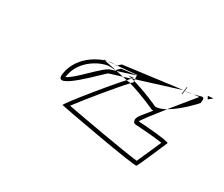

<svg xmlns="http://www.w3.org/2000/svg" viewBox="-69 -818 779 667"><g transform="rotate(30 321.0 -484.5)"><path d="M133 -466C121 -388 264 -546 271 -546L349 -570C316 -538 186 -378 187 -371C187 -370 512 -310 515 -317C520 -323 569 -438 569 -438C572 -446 454 -454 445 -454C442 -454 474 -496 509 -540C495 -532 481 -527 469 -527C469 -527 412 -554 350 -571L526 -626L295 -596L281 -583C275 -583 271 -584 266 -584C229 -584 145 -546 133 -466ZM147 -460C147 -462 148 -464 148 -466C159 -535 232 -569 263 -569C266 -569 271 -568 279 -568H286L300 -582L362 -590C331 -580 300 -570 270 -561C244 -554 178 -473 147 -460ZM231 -580 335 -589C346 -590 354 -591 359 -591L361 -562C358 -559 355 -557 352 -555C344 -556 337 -557 329 -559ZM211 -382C242 -424 321 -520 353 -554C414 -536 460 -513 464 -512H470C449 -484 433 -470 430 -456C430 -455 428 -439 442 -439C447 -439 521 -434 550 -429C539 -404 517 -354 507 -332C459 -337 268 -371 211 -382ZM264 -567C263 -567 263 -566 263 -566C263 -566 264 -567 264 -567ZM334 -574C339 -573 345 -572 350 -571C353 -574 355 -576 356 -576C354 -576 345 -575 334 -574ZM509 -540C553 -565 599 -616 599 -617C604 -650 593 -637 561 -630L585 -633C582 -630 545 -584 509 -540ZM526 -611H528C529 -611 532 -640 532 -641H530ZM528 -626H530ZM530 -626C541 -626 553 -628 561 -630ZM608 -651 614 -640 630 -653Z"/></g></svg>

Font: Ampere
Style: OuLnIta
Weight: 400
Version: Version 1